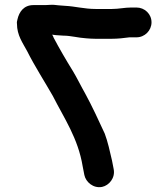

<svg xmlns="http://www.w3.org/2000/svg" viewBox="-20 -733 695 792"><path d="M543 -579H514C491 -576 467 -573 440 -573H374C361 -573 348 -574 335 -575C302 -577 272 -586 241 -586L211 -588L195 -590C198 -586 200 -582 201 -578C223 -536 255 -481 280 -441C296 -415 316 -374 331 -348C359 -297 388 -234 412 -182C424 -151 434 -106 442 -71L449 -35C456 1 430 32 401 38C365 45 334 18 328 -11L321 -47C302 -163 244 -246 198 -337C165 -395 123 -460 92 -522C74 -556 50 -587 50 -635C49 -640 50 -646 52 -653C59 -684 78 -712 118 -712H167C177 -712 192 -714 203 -713L222 -711C230 -710 239 -710 248 -709C290 -707 328 -696 374 -696H442C470 -696 494 -702 521 -702H543C577 -702 605 -675 605 -641C605 -607 577 -579 543 -579Z"/></svg>

Font: Blanket
Style: Reversed
Weight: 700
Foundry: Cannot Into Space Fonts
Version: Version 0.9